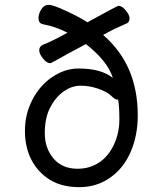

<svg xmlns="http://www.w3.org/2000/svg" viewBox="-20 -749 662 793"><path d="M301 -52Q349 -52 388 -77Q427 -102 450 -150.5Q473 -199 473 -255Q473 -311 468 -337Q468 -338 461.5 -338Q455 -338 438.5 -354Q422 -370 386 -382.5Q350 -395 313 -395Q276 -395 242.5 -371Q209 -347 187 -304.5Q165 -262 165 -199Q165 -137 201 -94.5Q237 -52 301 -52ZM308 24Q235 24 186 -6.5Q137 -37 110 -88.5Q83 -140 83 -209Q83 -277 113.5 -336.5Q144 -396 196 -431Q248 -466 304 -466Q399 -466 446 -427Q425 -496 335 -567Q242 -518 221 -505Q191 -488 187 -488Q173 -488 157.5 -507.5Q142 -527 142 -541Q142 -557 157 -564Q194 -578 259 -614Q210 -639 157 -649Q139 -653 139 -674Q139 -692 150.5 -710.5Q162 -729 182 -729Q199 -729 254 -703.5Q309 -678 341 -657Q465 -725 469 -725Q484 -725 499.5 -706Q515 -687 515 -674Q515 -659 505 -653Q485 -644 466 -635.5Q447 -627 431.5 -618.5Q416 -610 406 -605L410 -601Q549 -479 549 -272Q549 -191 520.5 -123.5Q492 -56 436 -16Q380 24 308 24Z"/></svg>

Font: LXGW WenKai Medium
Style: Regular
Weight: 500
Designer: LXGW / Fontworks Inc.
Foundry: LXGW / Fontworks Inc.
Version: Version 1.501; October 10, 2024